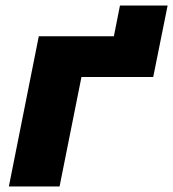

<svg xmlns="http://www.w3.org/2000/svg" viewBox="-20 -673 625 693"><path d="M120 -542H391L413 -653H585L533 -395H274L195 0H12Z"/></svg>

Font: Argentum Sans
Style: Bold Italic
Weight: 700
Italic angle: -11°
Designer: Julieta Ulanovsky (font), Cristiano Sobral (main changes and remaster)
Foundry: Julieta Ulanovsky (font), Cristiano Sobral (main changes and remaster)
Version: Version 2.007;June 15, 2022;FontCreator 14.0.0.2814 64-bit; 